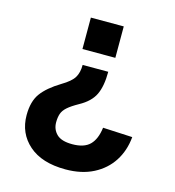

<svg xmlns="http://www.w3.org/2000/svg" viewBox="-106 -639 813 891"><g transform="rotate(15 300.0 -193.5)"><path d="M379 -549V-398H221V-549ZM289 162Q175 162 112.5 107Q50 52 50 -35Q50 -101 78.5 -140Q107 -179 168 -216Q212 -242 226.5 -266Q241 -290 241 -327H364Q364 -258 344.5 -217Q325 -176 272 -147Q238 -128 220.5 -112.5Q203 -97 197 -79.5Q191 -62 191 -38Q191 -4 214 18.5Q237 41 289 41Q346 41 373.5 13.5Q401 -14 408 -70L550 -63Q544 3 511.5 53.5Q479 104 422.5 133Q366 162 289 162Z"/></g></svg>

Font: Geist Mono
Style: Bold
Weight: 700
Monospace: yes
Designer: Basement.studio, Andrés Briganti, Mateo Zaragoza
Foundry: Basement.studio, Vercel, Andrés Briganti, Guido Ferreyra, Mateo Zaragoza
Version: Version 1.500; ttfautohint (v1.8.4.7-5d5b)